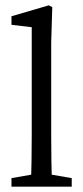

<svg xmlns="http://www.w3.org/2000/svg" viewBox="-20 -700 312 720"><path d="M23 0V-32L126 -50H145L249 -32V0ZM96 0Q99 -96 99 -193V-598L23 -607V-639L163 -680L176 -673L172 -542V-193Q172 -96 175 0Z"/></svg>

Font: Lisu Bosa ExtraLight
Style: Regular
Weight: 200
Designer: David Morse, Annie Olsen, Victor Gaultney, Frank Grießhammer (Latin)
Foundry: SIL International
Version: Version 2.000